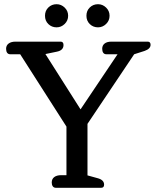

<svg xmlns="http://www.w3.org/2000/svg" viewBox="-20 -893 745 913"><path d="M194 -818Q194 -842 210 -857.5Q226 -873 249 -873Q271 -873 287.5 -857Q304 -841 304 -818Q304 -795 287.5 -779Q271 -763 249 -763Q226 -763 210 -778.5Q194 -794 194 -818ZM391 -818Q391 -842 407 -857.5Q423 -873 446 -873Q468 -873 484.5 -857Q501 -841 501 -818Q501 -795 484.5 -779Q468 -763 446 -763Q423 -763 407 -778.5Q391 -794 391 -818ZM246 0Q236 0 231 -7Q226 -14 226 -25Q226 -42 238 -51Q250 -60 271 -60H296V-291L76 -635H29Q19 -635 14 -642Q9 -649 9 -661Q9 -677 21 -686Q33 -695 54 -695H268Q282 -695 282 -679Q282 -653 249 -647L196 -636L363 -373L539 -635H486Q476 -635 471 -642Q466 -649 466 -661Q466 -677 477.5 -686Q489 -695 510 -695H682Q696 -695 696 -680Q696 -661 668 -651L618 -635L396 -304V-59L443 -46Q475 -38 475 -15Q475 0 461 0Z"/></svg>

Font: Maitree Medium
Style: Regular
Weight: 500
Designer: CadsonDemak Team
Foundry: CadsonDemak
Version: Version 1.010